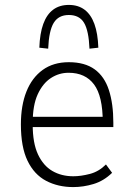

<svg xmlns="http://www.w3.org/2000/svg" viewBox="-20 -753 547 781"><path d="M278 8Q216 8 167.5 -17.5Q119 -43 92 -99Q65 -155 65 -247Q65 -324 87.5 -380.5Q110 -437 153.5 -468.5Q197 -500 260 -500Q325 -500 365 -471Q405 -442 423 -386.5Q441 -331 441 -254V-236H97V-278H418L398 -256Q398 -362 362.5 -409.5Q327 -457 259 -457Q220 -457 187 -435.5Q154 -414 133.5 -369.5Q113 -325 113 -253V-246Q113 -171 134.5 -125Q156 -79 193 -57.5Q230 -36 278 -36Q309 -36 345.5 -45.5Q382 -55 411 -84L436 -50Q402 -17 360.5 -4.5Q319 8 278 8ZM176 -555 140 -559Q142 -617 156 -655.5Q170 -694 196 -713.5Q222 -733 260 -733Q298 -733 324 -713.5Q350 -694 364 -655.5Q378 -617 380 -559L344 -555Q341 -628 322 -660Q303 -692 260 -692Q218 -692 198.5 -660Q179 -628 176 -555Z"/></svg>

Font: Nunito Sans 7pt Condensed ExtraLight
Style: Regular
Weight: 250
Width: 3
Designer: Vernon Adams
Foundry: Vernon Adams
Version: Version 3.101;gftools[0.9.27]